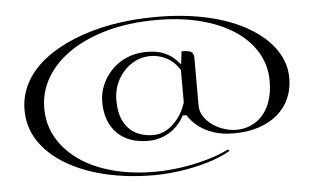

<svg xmlns="http://www.w3.org/2000/svg" viewBox="-50 -683 1411 863"><g transform="rotate(-5 655.5 -252.0)"><path d="M682 -606Q810 -606 915 -582Q1020 -558 1096 -513.5Q1172 -469 1213.5 -409.5Q1255 -350 1255 -280Q1255 -230 1236.5 -188.5Q1218 -147 1183 -117Q1148 -87 1098 -70.5Q1048 -54 985 -54Q932 -54 891 -68.5Q850 -83 822.5 -106Q795 -129 780 -154H763Q747 -123 722 -100.5Q697 -78 665.5 -66Q634 -54 599 -54Q509 -54 458.5 -105.5Q408 -157 408 -246Q408 -285 423.5 -322Q439 -359 468 -389Q497 -419 537 -436Q577 -453 626 -453Q668 -453 696.5 -442.5Q725 -432 744 -416Q763 -400 776 -383L783 -442Q805 -442 816.5 -439Q828 -436 833 -428Q838 -420 838 -404V-194Q838 -164 854.5 -140.5Q871 -117 895 -101Q919 -85 946.5 -77Q974 -69 997 -69Q1047 -69 1085.5 -94Q1124 -119 1145 -165.5Q1166 -212 1166 -276Q1166 -344 1132.5 -402Q1099 -460 1036 -502.5Q973 -545 883.5 -568.5Q794 -592 682 -592Q562 -592 463.5 -565.5Q365 -539 294 -491.5Q223 -444 184.5 -379.5Q146 -315 146 -240Q146 -167 180.5 -107Q215 -47 277 -3.5Q339 40 425.5 63.5Q512 87 616 87Q676 87 737 78Q798 69 854 53Q910 37 952 16L960 22Q912 50 851 67.5Q790 85 728 93.5Q666 102 613 102Q493 102 391 77.5Q289 53 214 7.5Q139 -38 98 -100.5Q57 -163 57 -240Q57 -306 87.5 -362.5Q118 -419 174.5 -463.5Q231 -508 309 -540Q387 -572 481 -589Q575 -606 682 -606ZM624 -78Q655 -78 683 -93.5Q711 -109 735 -139Q759 -169 773 -212V-358Q749 -397 714 -415Q679 -433 643 -433Q595 -433 556 -407.5Q517 -382 494.5 -340Q472 -298 472 -248Q472 -190 491.5 -152.5Q511 -115 545 -96.5Q579 -78 624 -78Z"/></g></svg>

Font: Kalnia Expanded Light
Style: Regular
Weight: 300
Width: 7
Designer: Frida Medrano
Foundry: Frida Medrano
Version: Version 1.105